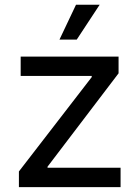

<svg xmlns="http://www.w3.org/2000/svg" viewBox="-20 -773 576 793"><path d="M58.1 0V-64.9L358.9 -454.6V-459.5H65.4V-539.1H469.7V-470.2L176.3 -84.5V-80.1H478V0ZM225.6 -609.4 293.9 -753.4H391.6L296.9 -609.4Z"/></svg>

Font: Inter 18pt
Style: Regular
Weight: 400
Designer: Rasmus Andersson
Foundry: rsms
Version: Version 4.001;git-66647c0bb